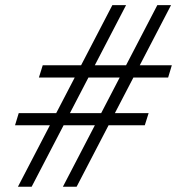

<svg xmlns="http://www.w3.org/2000/svg" viewBox="-20 -708 672 728"><path d="M458 -688.5 100 0H48L406 -688.5ZM628.5 -688.5 270.5 0H218.5L576.5 -688.5ZM617.5 -414H127.5L142 -460.5H631.5ZM529 -233H37L51 -279H543.5Z"/></svg>

Font: Newsreader 12pt
Style: Italic
Weight: 400
Italic angle: -17°
Version: Version 1.003